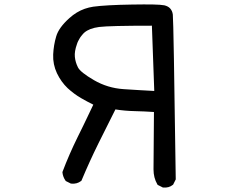

<svg xmlns="http://www.w3.org/2000/svg" viewBox="-20 -794 1040 869"><path d="M715.3 53.7 695.8 43.9 693.4 42.5 691.9 40Q674.8 10.3 674.8 -27.3L676.8 -287.1Q634.3 -290 590.8 -291Q544.9 -292 502.4 -298.8Q463.4 -221.7 424.8 -143.6Q384.8 -62.5 349.6 21.5L348.6 23.9L346.7 25.4Q328.1 39.6 302.7 37.1H300.8L299.3 36.1L279.8 26.4L277.8 25.4L276.4 23.4Q265.1 7.3 262.7 -12.7V-15.1L263.2 -17.1Q293 -95.7 332 -174.8Q344.2 -199.2 356.2 -223.9Q368.2 -248.5 379.6 -272.7Q391.1 -296.9 402.3 -320.3Q387.2 -327.6 373.8 -335Q360.4 -342.3 346.7 -350.1Q315.4 -368.2 286.1 -395Q256.8 -422.9 237.8 -462.4Q218.8 -502.9 220.7 -547.4Q222.7 -590.3 234.4 -629.4Q246.1 -669.4 294.4 -712.4Q310.1 -726.6 327.4 -737.1Q344.7 -747.6 363.5 -754.2Q382.3 -760.7 401.9 -763.7Q459 -771.5 577.1 -773.4Q635.7 -774.4 672.1 -773.7Q708.5 -772.9 723.6 -770Q731.9 -768.1 738.5 -764.6Q745.1 -761.2 750 -755.9Q754.9 -750.5 758.1 -743.4Q761.2 -736.3 762.2 -728Q765.6 -699.7 775.4 15.6V18.1L774.4 20L764.6 39.6L763.7 41.5L761.7 43Q744.1 57.1 718.8 54.7H716.8ZM678.2 -382.3 667.5 -677.7Q475.1 -677.7 428.7 -671.9Q406.2 -668.9 389.6 -662.6Q373 -656.2 361.8 -646.5Q359.4 -644.5 357.2 -642.1Q355 -639.6 352.8 -637Q350.6 -634.3 348.4 -631.6Q346.2 -628.9 344.2 -626.2Q342.3 -623.5 340.6 -620.4Q338.9 -617.2 337.2 -614.3Q335.4 -611.3 333.7 -607.9Q332 -604.5 330.6 -601.1Q329.1 -597.7 328.1 -593.8Q316.4 -561 318.8 -536.6Q321.3 -511.7 333 -488.8Q344.2 -466.8 405.3 -431.2Q466.8 -395.5 538.6 -390.6Q573.2 -388.2 608.4 -386.2Q643.6 -384.3 678.2 -382.3Z"/></svg>

Font: NaikaiFont
Style: Bold
Weight: 700
Version: Version 1.89